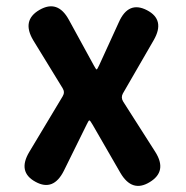

<svg xmlns="http://www.w3.org/2000/svg" viewBox="-20 -591 602 622"><path d="M95 -2Q36 -34 75 -99L183 -279Q191 -292 183 -305L88 -460Q49 -525 108 -559Q167 -593 203 -527L284 -379Q291 -366 293 -366Q295 -366 301 -379L365 -519Q396 -589 456 -558Q516 -527 478 -461L378 -288Q371 -275 379 -262L483 -99Q523 -36 465 -1Q408 34 370 -31L280 -187Q272 -201 269.5 -201Q267 -201 261 -188L187 -38Q153 30 95 -2Z"/></svg>

Font: Resource Han Rounded KR
Style: Bold
Weight: 700
Designer: Cyano Hao (round all glyphs); Ryoko NISHIZUKA 西塚涼子 (kana, bopomofo & ideographs); Paul D. Hunt (Latin, Greek & Cyrillic)
Foundry: Cyano Hao
Version: 0.990